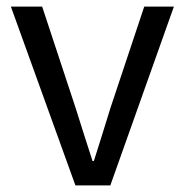

<svg xmlns="http://www.w3.org/2000/svg" viewBox="-20 -563 561 583"><path d="M209 0H315L508 -543H418L315 -234C299 -181 281 -125 265 -74H261C244 -125 227 -181 210 -234L108 -543H13Z"/></svg>

Font: Noto Sans Japanese Regular
Style: Regular
Weight: 400
Designer: Ryoko NISHIZUKA (kana & ideographs); Paul D. Hunt (Latin, Greek & Cyrillic); Wenlong ZHANG (bopomofo); Sandoll Communica
Foundry: Adobe Systems Incorporated
Version: Version 1.000;PS 1;hotconv 1.0.78;makeotf.lib2.5.61930